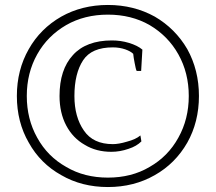

<svg xmlns="http://www.w3.org/2000/svg" viewBox="-20 -744 870 774"><path d="M227 -38C282 -6 345 10 415 10C485 10 548 -6 604 -38C659 -69 703 -113 735 -169C766 -224 782 -287 782 -357C782 -427 766 -490 735 -546C703 -601 659 -645 604 -677C548 -708 485 -724 415 -724C345 -724 282 -708 227 -677C171 -645 127 -601 96 -546C64 -490 48 -427 48 -357C48 -287 64 -224 96 -169C127 -113 171 -69 227 -38ZM583 -71C534 -42 478 -28 415 -28C352 -28 296 -42 247 -71C197 -99 158 -138 130 -189C102 -239 88 -295 88 -357C88 -419 102 -475 130 -525C158 -575 197 -614 247 -643C296 -671 352 -685 415 -685C478 -685 534 -671 583 -643C632 -614 671 -575 699 -525C727 -475 741 -419 741 -357C741 -295 727 -239 699 -189C671 -138 632 -99 583 -71ZM322 -160C353 -141 389 -132 429 -132C452 -132 475 -136 498 -144C520 -151 537 -161 550 -174C550 -174 546 -198 546 -198C533 -187 515 -179 492 -173C469 -166 450 -163 435 -163C382 -163 343 -181 318 -218C293 -254 280 -300 280 -357C280 -418 292 -466 315 -501C338 -536 378 -553 435 -553C454 -553 470 -550 485 -545C499 -540 510 -534 517 -527C518 -517 520 -504 523 -489C526 -474 528 -463 531 -458C531 -458 549 -458 549 -458C549 -458 554 -544 554 -544C541 -555 523 -564 500 -571C477 -578 454 -581 431 -581C362 -581 309 -561 274 -522C238 -483 220 -428 220 -357C220 -312 229 -272 247 -238C265 -204 290 -178 322 -160Z"/></svg>

Font: BUSH 25 TRIRONG
Style: Regular
Weight: 400
Designer: Katatrad Team
Foundry: CadsonDemak